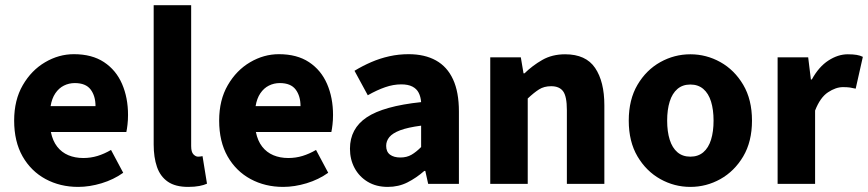

<svg xmlns="http://www.w3.org/2000/svg" viewBox="-20 -721 3404 753"><path d="M286.5 12Q215.7 12 158.7 -18.8Q101.8 -49.6 68.6 -107.6Q35.5 -165.7 35.5 -248.2Q35.5 -328.8 69.4 -387.1Q103.2 -445.4 156.9 -476.9Q210.6 -508.5 269.8 -508.5Q340.7 -508.5 387.9 -477.3Q435.1 -446.1 458.6 -392Q482.1 -337.9 482.1 -270Q482.1 -249.8 480 -232.1Q478 -214.5 475.5 -203.3H179.5Q186.6 -168.4 204.2 -145.9Q221.8 -123.3 248 -112.3Q274.1 -101.3 307 -101.3Q335.6 -101.3 362.4 -109.4Q389.2 -117.6 415.4 -133L463.2 -43.4Q425.8 -16.7 378.5 -2.3Q331.1 12 286.5 12ZM178.4 -304.7H354.6Q354.6 -344.7 335.4 -370Q316.3 -395.2 273.4 -395.2Q250.4 -395.2 230.6 -385.3Q210.8 -375.4 197.1 -355.2Q183.4 -335 178.4 -304.7Z M718 12Q667.6 12 638.1 -8.5Q608.5 -29 595.6 -66.5Q582.7 -104 582.7 -154.2V-700.6H729.7V-148.2Q729.7 -124.8 738.6 -115.7Q747.5 -106.6 756.6 -106.6Q761.3 -106.6 764.8 -107.1Q768.3 -107.6 774.3 -108.6L791.8 -0.6Q780.1 4.9 761.7 8.4Q743.3 12 718 12Z M1090.5 12Q1019.7 12 962.7 -18.8Q905.8 -49.6 872.6 -107.6Q839.5 -165.7 839.5 -248.2Q839.5 -328.8 873.4 -387.1Q907.2 -445.4 960.9 -476.9Q1014.6 -508.5 1073.8 -508.5Q1144.7 -508.5 1191.9 -477.3Q1239.1 -446.1 1262.6 -392Q1286.1 -337.9 1286.1 -270Q1286.1 -249.8 1284 -232.1Q1282 -214.5 1279.5 -203.3H983.5Q990.6 -168.4 1008.2 -145.9Q1025.8 -123.3 1052 -112.3Q1078.1 -101.3 1111 -101.3Q1139.6 -101.3 1166.4 -109.4Q1193.2 -117.6 1219.4 -133L1267.2 -43.4Q1229.8 -16.7 1182.5 -2.3Q1135.1 12 1090.5 12ZM982.4 -304.7H1158.6Q1158.6 -344.7 1139.4 -370Q1120.3 -395.2 1077.4 -395.2Q1054.4 -395.2 1034.6 -385.3Q1014.8 -375.4 1001.1 -355.2Q987.4 -335 982.4 -304.7Z M1500.8 12Q1455.5 12 1422.2 -8Q1389 -27.9 1370.7 -61.8Q1352.5 -95.7 1352.5 -137.6Q1352.5 -216.9 1418.5 -261Q1484.5 -305 1631.6 -320.5Q1630 -341.6 1622 -357.2Q1614 -372.9 1597.2 -381.5Q1580.5 -390.1 1553.6 -390.1Q1522.7 -390.1 1490.7 -379Q1458.7 -368 1422.4 -347.4L1370.3 -443.4Q1401.8 -462.6 1436 -477.4Q1470.2 -492.2 1506.8 -500.3Q1543.4 -508.5 1582.4 -508.5Q1645.6 -508.5 1689.7 -484Q1733.8 -459.5 1756.8 -409.7Q1779.8 -360 1779.8 -283.7V0H1659.2L1648 -50.6H1644Q1612.7 -23.2 1577.9 -5.6Q1543.1 12 1500.8 12ZM1550.2 -103.3Q1575.2 -103.3 1593.8 -114.1Q1612.4 -124.9 1631.6 -144.3V-228.2Q1579.1 -221.3 1549.2 -210Q1519.4 -198.6 1506.9 -183.2Q1494.5 -167.8 1494.5 -149Q1494.5 -125.8 1509.6 -114.5Q1524.7 -103.3 1550.2 -103.3Z M1902.7 0V-496.1H2022.6L2033.2 -433.3H2036.9Q2068.3 -463.9 2106.9 -486Q2145.6 -508.1 2196.3 -508.1Q2277.7 -508.1 2313.9 -454.6Q2350.2 -401 2350.2 -308V0H2203.2V-289.2Q2203.2 -342.8 2188.5 -362.9Q2173.9 -382.9 2141.5 -382.9Q2113.8 -382.9 2094.1 -370.4Q2074.4 -358 2049.7 -334.7V0Z M2687.5 12Q2624.8 12 2569.7 -18.7Q2514.6 -49.5 2480.2 -107.5Q2445.9 -165.6 2445.9 -247.9Q2445.9 -330.4 2480.2 -388.5Q2514.6 -446.7 2569.7 -477.4Q2624.8 -508.1 2687.5 -508.1Q2750.3 -508.1 2805.3 -477.4Q2860.3 -446.7 2894.8 -388.5Q2929.2 -330.4 2929.2 -247.9Q2929.2 -165.6 2894.8 -107.5Q2860.3 -49.5 2805.3 -18.7Q2750.3 12 2687.5 12ZM2687.5 -106.6Q2717.9 -106.6 2738.3 -123.9Q2758.7 -141.2 2768.6 -173.1Q2778.5 -205 2778.5 -247.9Q2778.5 -290.8 2768.6 -322.8Q2758.7 -354.7 2738.3 -372.1Q2717.9 -389.5 2687.5 -389.5Q2657.1 -389.5 2636.8 -372.1Q2616.5 -354.7 2606.5 -322.8Q2596.5 -290.8 2596.5 -247.9Q2596.5 -205 2606.5 -173.1Q2616.5 -141.2 2636.8 -123.9Q2657.1 -106.6 2687.5 -106.6Z M3029.7 0V-496.1H3149.6L3160.2 -409.4H3163.9Q3191.2 -459.2 3229 -483.7Q3266.7 -508.1 3304.8 -508.1Q3325.9 -508.1 3339.8 -505.7Q3353.6 -503.3 3364 -498.1L3335.9 -373.3Q3323.6 -376.3 3313 -377.8Q3302.4 -379.3 3286 -379.3Q3257.9 -379.3 3227.3 -359Q3196.6 -338.7 3176.7 -287.5V0Z"/></svg>

Font: Source Sans Variable
Style: Regular
Weight: 200
Designer: Paul D. Hunt
Foundry: Adobe Systems Incorporated
Version: Version 3.006;hotconv 1.0.111;makeotfexe 2.5.65597